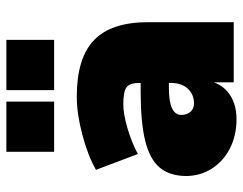

<svg xmlns="http://www.w3.org/2000/svg" viewBox="-102 -672 782 619"><g transform="rotate(-90 289.5 -362.0)"><path d="M528 -276V0H334V-64Q322 -30 291 -10.5Q260 9 215 9Q163 9 121.5 -12Q80 -33 56 -70.5Q32 -108 32 -155Q33 -208 60 -239.5Q87 -271 146 -285.5Q205 -300 304 -300H332V-306Q332 -336 317.5 -346Q303 -356 263 -356Q232 -356 186 -342.5Q140 -329 103 -309L52 -444Q97 -470 165 -488Q233 -506 288 -506Q412 -506 470 -450.5Q528 -395 528 -276ZM332 -202V-209H316Q229 -209 229 -169Q229 -151 239 -139.5Q249 -128 266 -128Q295 -128 313.5 -148Q332 -168 332 -202ZM272 -733V-579H110V-733ZM471 -733V-579H309V-733Z"/></g></svg>

Font: Nunito Sans Heavy
Style: Regular
Weight: 400
Designer: Vernon Adams
Foundry: Vernon Adams
Version: Version 2.500